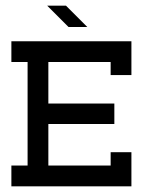

<svg xmlns="http://www.w3.org/2000/svg" viewBox="-20 -655 502 675"><path d="M287 -560 212 -635H146L221 -560ZM442 0V-120H369V-73H150V-219H382V-291H150V-437H369V-391H442V-510H20V-437H77V-73H20V0Z"/></svg>

Font: Venice Serif Bold
Style: Regular
Weight: 700
Designer: Bruno Pierini
Foundry: Unio | Creative Solutions
Version: Version 1.000;PS 001.000;hotconv 1.0.70;makeotf.lib2.5.58329